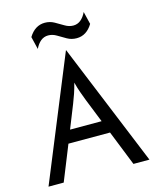

<svg xmlns="http://www.w3.org/2000/svg" viewBox="-120 -893 796 975"><g transform="rotate(-15 278.0 -405.0)"><path d="M12.5 0 277.1 -645.8H278.5L543.1 0H459L385.4 -184.7H166.7L92.4 0ZM193.1 -251.4H359L309.7 -375Q300.7 -398.6 292.4 -421.5Q284 -444.4 275.7 -476.4Q267.4 -444.4 259.7 -421.9Q252.1 -399.3 242.4 -375ZM141 -689.6 125 -756.2Q141 -782.6 162.2 -795.8Q183.3 -809 209 -809Q236.1 -809 258.7 -796.2Q281.2 -783.3 302.8 -770.5Q324.3 -757.6 346.5 -757.6Q368.8 -757.6 385.8 -771.5Q402.8 -785.4 414.6 -810.4L430.6 -743.8Q415.3 -718.1 394.1 -704.5Q372.9 -691 346.5 -691Q319.4 -691 296.9 -703.8Q274.3 -716.7 253.1 -729.5Q231.9 -742.4 209 -742.4Q186.8 -742.4 169.8 -728.5Q152.8 -714.6 141 -689.6Z"/></g></svg>

Font: Afacad Flux
Style: Regular
Weight: 400
Designer: Kristian Moeller
Foundry: Dicotype
Version: Version 1.100